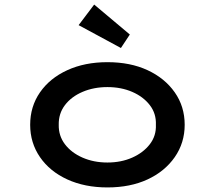

<svg xmlns="http://www.w3.org/2000/svg" viewBox="-20 -810 939 840"><path d="M450 10Q351 10 274.5 -25Q198 -60 155 -122.5Q112 -185 112 -264Q112 -344 155 -406Q198 -468 274.5 -503Q351 -538 450 -538Q550 -538 625.5 -503Q701 -468 744.5 -406Q788 -344 788 -264Q788 -185 744.5 -122.5Q701 -60 625.5 -25Q550 10 450 10ZM450 -99Q510 -99 558.5 -120.5Q607 -142 635.5 -179Q664 -216 662 -264Q664 -313 635.5 -350Q607 -387 558.5 -408Q510 -429 450 -429Q390 -429 341 -408Q292 -387 264 -350Q236 -313 237 -264Q236 -216 264 -179Q292 -142 341 -120.5Q390 -99 450 -99ZM509 -600 324 -700 392 -790 548 -659Z"/></svg>

Font: Lexend Tera Medium
Style: Regular
Weight: 500
Designer: Bonnie Shaver-Troup, Thomas Jockin
Foundry: Lexend
Version: Version 1.007